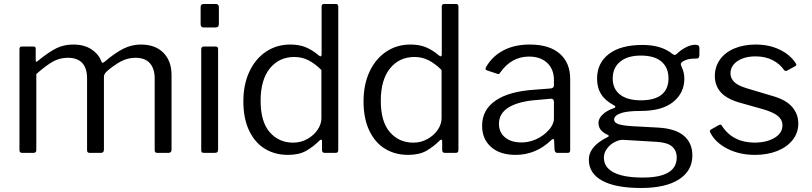

<svg xmlns="http://www.w3.org/2000/svg" viewBox="-20 -762 4045 957"><path d="M77 -13V-517Q77 -530 88 -530H148Q158 -530 158 -519V-461Q158 -449 168 -458Q222 -502 260 -521Q298 -540 345 -540Q401 -540 437.5 -515Q474 -490 487 -452Q489 -449 491 -449Q494 -449 501 -454Q553 -498 594.5 -519Q636 -540 682 -540Q754 -540 794.5 -499Q835 -458 835 -388V-16Q835 0 820 0H764Q751 0 751 -13V-370Q751 -420 727 -447Q703 -474 655 -474Q615 -474 580 -454.5Q545 -435 512 -406Q504 -398 501 -392Q498 -386 498 -377V-16Q498 0 483 0H427Q414 0 414 -13V-370Q414 -474 318 -474Q278 -474 244.5 -455.5Q211 -437 161 -393V-15Q161 -7 157.5 -3.5Q154 0 146 0H91Q77 0 77 -13Z M1071 -644Q1071 -634 1067 -629.5Q1063 -625 1053 -625H995Q980 -625 980 -642V-726Q980 -742 994 -742H1057Q1063 -742 1067 -738Q1071 -734 1071 -727ZM1067 -17Q1067 -7 1063 -3.5Q1059 0 1049 0H998Q989 0 986 -3Q983 -6 983 -14V-516Q983 -530 995 -530H1056Q1067 -530 1067 -517Z M1585 -14V-57Q1585 -66 1580 -66Q1577 -66 1572 -61Q1542 -31 1506.5 -10.5Q1471 10 1415 10Q1351 10 1301 -20Q1251 -50 1222 -110.5Q1193 -171 1193 -257Q1193 -341 1223 -405Q1253 -469 1306 -504.5Q1359 -540 1427 -540Q1472 -540 1505 -526Q1538 -512 1567 -487Q1575 -481 1578 -481Q1583 -481 1583 -494V-729Q1583 -742 1594 -742H1655Q1666 -742 1666 -729V-16Q1666 -7 1663 -3.5Q1660 0 1650 0H1599Q1585 0 1585 -14ZM1447 -478Q1371 -478 1325 -421Q1279 -364 1279 -260Q1279 -155 1324.5 -103Q1370 -51 1441 -51Q1480 -51 1512.5 -69.5Q1545 -88 1563.5 -116Q1582 -144 1582 -172V-413Q1550 -445 1517.5 -461.5Q1485 -478 1447 -478Z M2184 -14V-57Q2184 -66 2179 -66Q2176 -66 2171 -61Q2141 -31 2105.5 -10.5Q2070 10 2014 10Q1950 10 1900 -20Q1850 -50 1821 -110.5Q1792 -171 1792 -257Q1792 -341 1822 -405Q1852 -469 1905 -504.5Q1958 -540 2026 -540Q2071 -540 2104 -526Q2137 -512 2166 -487Q2174 -481 2177 -481Q2182 -481 2182 -494V-729Q2182 -742 2193 -742H2254Q2265 -742 2265 -729V-16Q2265 -7 2262 -3.5Q2259 0 2249 0H2198Q2184 0 2184 -14ZM2046 -478Q1970 -478 1924 -421Q1878 -364 1878 -260Q1878 -155 1923.5 -103Q1969 -51 2040 -51Q2079 -51 2111.5 -69.5Q2144 -88 2162.5 -116Q2181 -144 2181 -172V-413Q2149 -445 2116.5 -461.5Q2084 -478 2046 -478Z M2550 10Q2472 10 2427.5 -29.5Q2383 -69 2383 -135Q2383 -215 2450.5 -261Q2518 -307 2646 -315L2724 -321Q2741 -323 2741 -336V-363Q2741 -417 2707.5 -448.5Q2674 -480 2617 -480Q2529 -480 2473 -400Q2470 -395 2467 -393.5Q2464 -392 2459 -394L2405 -412Q2400 -414 2400 -419Q2400 -422 2403 -428Q2433 -481 2488.5 -510.5Q2544 -540 2620 -540Q2718 -540 2770 -494.5Q2822 -449 2822 -369V-15Q2822 -6 2819 -3Q2816 0 2808 0H2758Q2746 0 2744 -16L2742 -62Q2741 -69 2737 -69Q2733 -69 2728 -64Q2651 10 2550 10ZM2726 -270 2661 -264Q2568 -258 2517.5 -228Q2467 -198 2467 -145Q2467 -102 2497.5 -77Q2528 -52 2579 -52Q2610 -52 2640 -63Q2670 -74 2693 -93Q2716 -111 2728.5 -131.5Q2741 -152 2741 -171V-254Q2741 -270 2726 -270Z M3466 -523V-488Q3466 -478 3461.5 -473.5Q3457 -469 3446 -470Q3413 -470 3394 -461Q3370 -451 3374 -438Q3375 -434 3380 -423Q3385 -412 3388 -398.5Q3391 -385 3391 -370Q3391 -299 3335.5 -254Q3280 -209 3174 -209Q3103 -209 3072 -197Q3041 -185 3041 -166Q3041 -151 3062 -143.5Q3083 -136 3132 -133L3261 -126Q3347 -121 3389 -85Q3431 -49 3431 13Q3431 89 3364.5 132Q3298 175 3175 175Q3048 175 2981.5 138.5Q2915 102 2915 34Q2915 -33 3009 -79Q3020 -84 3009 -90Q2963 -110 2963 -149Q2963 -171 2983.5 -191Q3004 -211 3042 -224Q3047 -225 3047 -229Q3047 -234 3042 -236Q2998 -259 2977 -291.5Q2956 -324 2956 -370Q2956 -448 3015 -493Q3074 -538 3182 -538Q3277 -538 3332 -493Q3339 -488 3342 -488Q3346 -488 3353 -493Q3372 -512 3397.5 -525.5Q3423 -539 3447 -539Q3466 -539 3466 -523ZM3312 -371Q3312 -425 3277 -455Q3242 -485 3174 -485Q3108 -485 3071 -454.5Q3034 -424 3034 -371Q3034 -319 3070.5 -290.5Q3107 -262 3174 -262Q3243 -262 3277.5 -290Q3312 -318 3312 -371ZM3086 -65Q3068 -66 3045 -54.5Q3022 -43 3006 -22Q2990 -1 2990 24Q2990 72 3039 97.5Q3088 123 3184 123Q3353 123 3353 23Q3353 -12 3329.5 -32Q3306 -52 3253 -55Z M3746 -481Q3691 -481 3656 -457.5Q3621 -434 3621 -396Q3621 -373 3638.5 -354.5Q3656 -336 3702 -322L3829 -284Q3895 -266 3927 -230.5Q3959 -195 3959 -146Q3959 -100 3931 -64.5Q3903 -29 3854 -9.5Q3805 10 3743 10Q3666 10 3606 -20.5Q3546 -51 3521 -100Q3518 -105 3518 -108Q3518 -113 3523 -116L3562 -138Q3572 -144 3577 -137Q3631 -51 3744 -51Q3803 -52 3841.5 -75.5Q3880 -99 3880 -137Q3880 -165 3857 -184Q3834 -203 3782 -218L3679 -247Q3606 -266 3574.5 -300Q3543 -334 3543 -383Q3543 -429 3568.5 -465Q3594 -501 3640.5 -520.5Q3687 -540 3747 -540Q3813 -540 3865.5 -515Q3918 -490 3946 -447Q3953 -437 3945 -433L3903 -410Q3899 -408 3897 -408Q3893 -408 3888 -413Q3867 -444 3830.5 -462.5Q3794 -481 3746 -481Z"/></svg>

Font: n
Style: Regular
Weight: 400
Designer: Pablo Impallari, Rodrigo Fuenzalida
Foundry: Impallari Type
Version: Version 1.002; ttfautohint (v1.5)